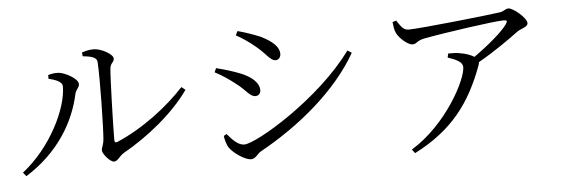

<svg xmlns="http://www.w3.org/2000/svg" viewBox="-49 -864 3098 1056"><g transform="rotate(-5 1500.0 -336.0)"><path d="M429 -649C480 -644 507 -635 508 -610C514 -514 508 -245 503 -188C500 -148 489 -143 489 -124C489 -105 529 -57 551 -57C571 -57 584 -85 607 -99C744 -176 890 -293 976 -416L955 -433C862 -332 723 -225 578 -163C568 -160 562 -162 562 -176C562 -251 570 -523 575 -569C578 -600 598 -600 598 -622C598 -646 533 -682 493 -682C470 -682 453 -679 427 -670ZM306 -493C306 -372 205 -164 46 -40L63 -19C245 -133 338 -293 371 -446C376 -471 395 -478 395 -499C395 -529 324 -567 289 -570C267 -572 246 -567 231 -563V-542C255 -536 306 -524 306 -493Z M1383 -618C1436 -575 1456 -535 1484 -535C1502 -535 1513 -550 1513 -568C1513 -603 1483 -636 1415 -670C1372 -688 1327 -703 1289 -713L1278 -690C1307 -675 1349 -647 1383 -618ZM1272 -88C1238 -88 1207 -122 1180 -154L1164 -145C1165 -130 1174 -94 1186 -78C1208 -46 1271 -4 1302 -4C1328 -4 1339 -30 1359 -42C1580 -164 1791 -339 1905 -539L1882 -554C1702 -304 1340 -88 1272 -88ZM1258 -423C1310 -384 1326 -348 1357 -348C1376 -348 1386 -363 1386 -379C1386 -417 1349 -453 1288 -478C1242 -496 1205 -507 1154 -520L1144 -498C1186 -476 1220 -453 1258 -423Z M2143 -688C2146 -665 2148 -644 2156 -627C2171 -596 2217 -556 2242 -556C2266 -556 2267 -574 2306 -582C2418 -604 2702 -644 2750 -644C2771 -644 2775 -640 2762 -621C2733 -580 2652 -512 2575 -458C2557 -470 2529 -480 2497 -485C2479 -489 2462 -489 2433 -489L2428 -467C2472 -452 2509 -437 2509 -407C2509 -339 2386 -101 2188 20L2204 41C2415 -67 2519 -207 2594 -411C2596 -417 2597 -422 2597 -427C2688 -478 2777 -542 2820 -574C2842 -591 2882 -595 2882 -618C2882 -646 2811 -707 2784 -707C2767 -707 2758 -693 2737 -690C2679 -681 2291 -639 2227 -639C2198 -639 2184 -664 2164 -694Z"/></g></svg>

Font: Source Han Serif
Style: Regular
Weight: 400
Designer: Ryoko NISHIZUKA 西塚涼子 (kana & ideographs); Frank Grießhammer (Latin, Greek & Cyrillic); Wenlong ZHANG 张文龙 (bopomofo); San
Foundry: Adobe Systems Incorporated
Version: Version 1.001;PS 1.001;hotconv 16.6.54;makeotf.lib2.5.65590